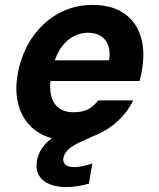

<svg xmlns="http://www.w3.org/2000/svg" viewBox="-20 -558 644 780"><path d="M260 12Q184 12 132.5 -22Q81 -56 59.5 -117Q38 -178 52 -258Q63 -319 89.5 -370Q116 -421 156.5 -459Q197 -497 247.5 -517.5Q298 -538 356 -538Q434 -538 483.5 -504Q533 -470 551.5 -410.5Q570 -351 557 -276Q556 -266 553 -254Q550 -242 547 -229H146L161 -313H423Q429 -349 419.5 -374Q410 -399 389 -412Q368 -425 337 -425Q304 -425 274.5 -408Q245 -391 223.5 -357.5Q202 -324 192 -272L187 -243Q180 -200 188 -168.5Q196 -137 219 -119.5Q242 -102 278 -102Q317 -102 339.5 -115Q362 -128 379 -150H521Q499 -104 460 -67.5Q421 -31 370 -9.5Q319 12 260 12ZM248 202Q211 202 182 190.5Q153 179 138.5 155Q124 131 130 95Q135 67 152.5 41.5Q170 16 206.5 -8Q243 -32 303 -56L351 -75L370 -10L315 15Q276 32 258.5 48.5Q241 65 238 82Q234 100 245.5 110.5Q257 121 281 121Q296 121 315.5 117Q335 113 355 106L341 188Q321 194 297 198Q273 202 248 202Z"/></svg>

Font: DM Sans 9pt ExtraBold
Style: Italic
Weight: 800
Italic angle: -10°
Version: Version 4.004;gftools[0.9.30]